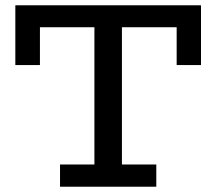

<svg xmlns="http://www.w3.org/2000/svg" viewBox="-20 -706 818 726"><path d="M38 -460V-686H740V-460H648V-603H131V-460ZM207 0V-84H571V0ZM337 -53V-640H441V-53Z"/></svg>

Font: BioRhyme
Style: Regular
Weight: 400
Designer: Aoife Mooney
Foundry: Aoife Mooney Type
Version: Version 1.600;gftools[0.9.33]